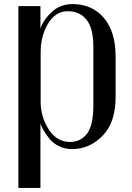

<svg xmlns="http://www.w3.org/2000/svg" viewBox="-20 -720 646 940"><path d="M546 -244Q546 -121 482.5 -55.5Q419 10 333 10Q298 10 268.5 -4.5Q239 -19 221 -42Q188 -84 178 -115V200H70V-690H178V-580Q192 -623 233.5 -661.5Q275 -700 335 -700Q431 -700 488.5 -632.5Q546 -565 546 -443ZM437 -193V-493Q437 -581 404 -623Q371 -665 311.5 -665Q252 -665 215.5 -604.5Q179 -544 179 -463V-222Q179 -148 218.5 -86.5Q258 -25 323 -25Q353 -25 375.5 -38.5Q398 -52 409.5 -70.5Q421 -89 428 -115Q437 -153 437 -193Z"/></svg>

Font: Trochut
Style: Regular
Weight: 400
Designer: Andreu Balius
Foundry: Andreu Balius
Version: Version 1.001